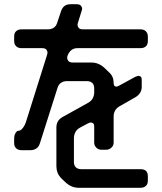

<svg xmlns="http://www.w3.org/2000/svg" viewBox="-20 -787 768 909"><path d="M620 -423 543 -381Q536 -377 530 -377Q518 -377 518 -395Q518 -425 497 -444L473 -467Q446 -491 413 -491H325Q309 -491 303.5 -498.5Q298 -506 298 -512Q298 -515 298.5 -518Q299 -521 300 -524Q314 -559 346 -559H645Q661 -559 670.5 -567.5Q680 -576 680 -593V-614Q680 -629 671 -638.5Q662 -648 645 -648H374Q358 -648 352.5 -655Q347 -662 347 -669Q347 -671 347.5 -673.5Q348 -676 349 -679L366 -734Q369 -743 369 -746Q369 -752 363.5 -759.5Q358 -767 342 -767H314Q280 -767 269 -734L251 -680Q246 -663 234 -655.5Q222 -648 206 -648H82Q66 -648 56.5 -639.5Q47 -631 47 -614V-593Q47 -578 56 -568.5Q65 -559 82 -559H179Q194 -559 199.5 -552Q205 -545 205 -538Q205 -535 204 -532Q203 -529 202 -524.5Q201 -520 199 -515L103 -210Q98 -194 88 -181Q78 -168 68 -168Q60 -168 53.5 -157Q47 -146 47 -130V-109Q47 -94 56.5 -85Q66 -76 82 -76H124Q140 -76 152 -84Q164 -92 169 -109L252 -370Q257 -387 269 -395Q281 -403 297 -403H391Q407 -403 416.5 -394.5Q426 -386 426 -369V-350Q426 -335 419 -321.5Q412 -308 395 -299L278 -234Q261 -225 254 -212Q247 -199 247 -184V1Q247 16 252.5 30.5Q258 45 272 59L292 78Q319 102 352 102H645Q661 102 670.5 93.5Q680 85 680 68V47Q680 14 645 14H365Q349 14 339.5 5.5Q330 -3 330 -20V-133Q330 -148 337 -161.5Q344 -175 361 -184L395 -202Q403 -207 411 -207Q414 -207 420 -204Q426 -201 426 -185V-111Q426 -98 436 -88Q446 -78 461 -78H482Q497 -78 507.5 -88Q518 -98 518 -111V-235Q518 -269 548 -285L620 -326Q651 -344 651 -376V-407Q651 -422 645 -425Q639 -428 636 -428Q633 -428 620 -423Z"/></svg>

Font: WDXL Lubrifont TC
Style: Regular
Weight: 400
Designer: [WDXL Lubrifont] Copyright 2020-2022 (c) NightFurySL2001, Skr-ZERO; [ZCOOL QingKe HuangYou] Copyright 2018-2022 (c) The 
Version: Version 2.001;hotconv 1.1.1;makeotfexe 2.6.0